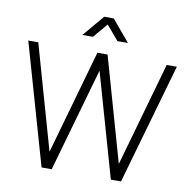

<svg xmlns="http://www.w3.org/2000/svg" viewBox="-97 -1031 1117 1127"><g transform="rotate(10 461.0 -467.5)"><path d="M388 -807.5 461.5 -893.5 534.5 -807.5H597L490 -935H433L325.5 -807.5ZM285 0 461 -618.5 637.5 0H698L904 -720H843.5L667.5 -99L491 -720H430.5L254.5 -99L78 -720H18.5L224.5 0Z"/></g></svg>

Font: Vela Sans Light
Style: Regular
Weight: 300
Designer: Principal design: Mikhail Sharanda - project Manrope.
Design modification: Ravid Balaliev
Foundry: Mikhail Sharanda
Version: Version 1.001